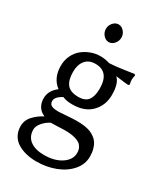

<svg xmlns="http://www.w3.org/2000/svg" viewBox="-221 -746 941 1091"><g transform="rotate(30 249.5 -200.5)"><path d="M101.1 104Q101.1 150.4 134.3 175.3Q167.5 200.2 225.1 200.2Q294.9 200.2 339.4 170.2Q383.8 140.1 383.8 96.2Q383.8 77.1 377 63.2Q370.1 49.3 358.9 41Q347.7 32.7 330.3 27.6Q313 22.5 295.4 20.8Q277.8 19 254.9 19Q248.5 19 217 20.5Q185.5 22 169.9 22V21Q141.6 34.7 121.3 58.6Q101.1 82.5 101.1 104ZM224.1 -446.8Q255.9 -446.8 286.1 -437Q328.1 -439 381.8 -447.3Q435.5 -455.6 441.9 -456.1L448.2 -450.2Q443.8 -431.6 443.8 -419.9Q443.8 -408.2 448.2 -390.1L441.9 -383.8Q417 -385.3 392.3 -388.9Q367.7 -392.6 357.9 -393.1Q390.1 -364.3 390.1 -289.1Q390.1 -219.7 345.7 -174.3Q301.3 -128.9 221.2 -128.9Q182.6 -128.9 157.2 -140.1Q112.8 -117.2 112.8 -88.9Q112.8 -77.6 118.2 -70.1Q123.5 -62.5 133.8 -59.3Q144 -56.2 153.1 -55.2Q162.1 -54.2 174.8 -54.2Q178.7 -54.2 224.4 -57.6Q270 -61 287.1 -61Q304.2 -61 317.9 -60.3Q331.5 -59.6 349.9 -56.4Q368.2 -53.2 382.3 -47.6Q396.5 -42 411.1 -31.5Q425.8 -21 435.3 -6.8Q444.8 7.3 450.9 29.1Q457 50.8 457 78.1Q457 128.4 422.1 168.9Q387.2 209.5 330.1 231.7Q272.9 253.9 206.1 253.9Q169.9 253.9 138.9 246.3Q107.9 238.8 82.8 223.6Q57.6 208.5 43.2 182.9Q28.8 157.2 28.8 124Q28.8 85.4 55.9 56.2Q83 26.9 119.1 8.8Q91.3 -2.4 77.1 -25.4Q63 -48.3 63 -78.1Q63 -129.4 110.8 -165Q55.2 -206.5 55.2 -287.1Q55.2 -324.7 70.3 -355.7Q85.4 -386.7 110.1 -406.2Q134.8 -425.8 164.3 -436.3Q193.8 -446.8 224.1 -446.8ZM221.2 -395Q178.7 -395 155.8 -367.2Q132.8 -339.4 132.8 -292Q132.8 -237.8 155 -210.4Q177.2 -183.1 229 -183.1Q274.4 -183.1 293.2 -209Q312 -234.9 312 -284.2Q312 -395 221.2 -395ZM187.7 -556.6Q172.4 -574.2 172.4 -597.2Q172.4 -620.1 187.7 -637.5Q203.1 -654.8 223.1 -654.8Q243.2 -654.8 258.5 -637.5Q273.9 -620.1 273.9 -597.2Q273.9 -574.2 258.5 -556.6Q243.2 -539.1 223.1 -539.1Q203.1 -539.1 187.7 -556.6Z"/></g></svg>

Font: Linear Smooth Low Contrast
Style: Regular
Weight: 500
Designer: Philipp H. Poll, Flanker
Foundry: Philipp H. Poll, reworked by Flanker
Version: Version 1.010 | FøM Fix